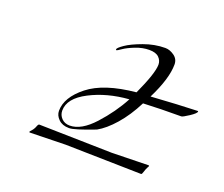

<svg xmlns="http://www.w3.org/2000/svg" viewBox="-101 -732 1044 894"><g transform="rotate(20 421.0 -285.0)"><path d="M502 -298Q394 -290 310 -246.5Q226 -203 226 -142Q226 -120 241.5 -104Q257 -88 282 -88Q339 -88 400.5 -155.5Q462 -223 502 -298ZM822 -354Q822 -345 792.5 -325.5Q763 -306 756 -306Q652 -306 568 -302Q533 -233 490.5 -184.5Q448 -136 408 -114Q307 -75 284 -76Q283 -76 282 -76Q250 -76 231 -94.5Q212 -113 212 -136Q212 -203 289 -264Q366 -325 522 -340Q574 -453 574 -496Q574 -516 559 -531Q544 -546 511 -546Q478 -546 443.5 -532.5Q409 -519 389.5 -505.5Q370 -492 367 -492Q364 -492 364 -496Q364 -503 391.5 -522Q419 -541 472 -560.5Q525 -580 578 -580Q600 -580 622 -564.5Q644 -549 644 -522Q644 -452 590 -344Q725 -353 820 -356Q822 -356 822 -354ZM148 -44 510 -36 690 -40Q694 -40 694 -38Q694 -36 693 -34Q692 -32 689 -27Q686 -22 684 -16Q682 -12 680 -4Q676 10 672 10L296 2L120 6Q116 6 116 4Q116 2 118.5 -1Q121 -4 125.5 -9Q130 -14 132 -18Q135 -22 138 -30Q143 -44 148 -44Z"/></g></svg>

Font: Miama
Style: Regular
Weight: 400
Italic angle: 16.5°
Designer: Linus Romer
Foundry: Linus Romer
Version: 0.32